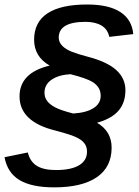

<svg xmlns="http://www.w3.org/2000/svg" viewBox="-39 -726 615 849"><path d="M515.6 -327.1Q515.6 -272.5 485.6 -237.1Q455.6 -201.7 390.1 -183.1Q454.6 -145.5 454.6 -73.2Q454.6 12.7 389.2 57.6Q323.7 102.5 200.7 102.5Q101.1 102.5 47.4 70.3Q-6.3 38.1 -19 -30.8L84 -51.8Q94.2 -10.7 124.3 7.6Q154.3 25.9 208 25.9Q275.4 25.9 310.5 4.9Q345.7 -16.1 345.7 -55.2Q345.7 -76.2 335.4 -90.6Q325.2 -105 305.7 -115.2Q282.2 -128.9 205.1 -148.9Q47.4 -188 47.4 -299.8Q47.4 -404.3 180.7 -436Q111.8 -475.6 111.8 -550.3Q111.8 -627.9 170.9 -667Q230 -706.1 346.7 -706.1Q441.4 -706.1 492.9 -672.9Q544.4 -639.6 550.3 -575.2L444.3 -563Q437 -597.2 409.4 -613.3Q381.8 -629.4 338.9 -629.4Q220.7 -629.4 220.7 -559.6Q220.7 -538.6 237.8 -522Q252 -507.8 278.3 -497.3Q304.7 -486.8 345.7 -476.1Q433.6 -453.6 474.6 -416.7Q515.6 -379.9 515.6 -327.1ZM157.7 -315.9Q157.7 -294.4 170.2 -278.6Q182.6 -262.7 206.5 -250.5Q229.5 -238.3 284.7 -224.1Q342.3 -227.5 374.3 -247.8Q406.2 -268.1 406.2 -302.2Q406.2 -322.3 397.2 -337.2Q388.2 -352.1 370.6 -363.3Q343.8 -379.9 272.5 -397.9Q220.2 -395 189 -373.5Q157.7 -352.1 157.7 -315.9Z"/></svg>

Font: Arimo SemiBold
Style: Italic
Weight: 600
Italic angle: -12°
Version: Version 1.33